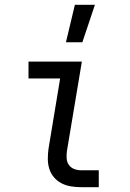

<svg xmlns="http://www.w3.org/2000/svg" viewBox="-20 -775 540 795"><path d="M253 -600 290 -755H373L321 -600ZM315 0Q294 0 273 -3.5Q252 -7 234 -16.5Q216 -26 203 -41.5Q190 -57 184 -76.5Q178 -96 178 -117.5Q178 -139 181 -160L229 -450H98V-520H319L257 -149Q255 -134 256 -119Q257 -104 265 -92.5Q273 -81 286.5 -75.5Q300 -70 315 -70H389V0Z"/></svg>

Font: Iosevka Algr
Style: Italic
Weight: 400
Italic angle: -9°
Monospace: yes
Designer: Belleve Invis
Foundry: Belleve Invis
Version: Version 26.0.2; ttfautohint (v1.8.3)